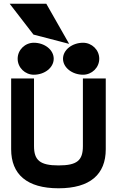

<svg xmlns="http://www.w3.org/2000/svg" viewBox="-20 -1002 618 1033"><path d="M229 -982H32L160 -816L352 -766ZM427 -600C474 -600 514 -638 514 -686C514 -734 474 -772 427 -772C369 -772 319 -734 319 -686C319 -638 369 -600 427 -600ZM162 -600C220 -600 269 -638 269 -686C269 -734 220 -772 162 -772C115 -772 75 -734 75 -686C75 -638 115 -600 162 -600ZM426 -216C426 -139 395 -112 295 -112C195 -112 163 -140 163 -216V-580H40V-199C40 -64 125 11 295 11C465 11 549 -64 549 -199V-580H426Z"/></svg>

Font: Charger
Style: Hemi
Weight: 900
Designer: Jasper
Foundry: Cannot Into Space Fonts
Version: Version 0.99